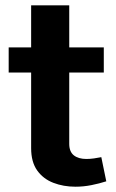

<svg xmlns="http://www.w3.org/2000/svg" viewBox="-20 -694 433 719"><path d="M359.4 -105.5Q347.5 -102.9 332.1 -100.8Q316.6 -98.7 303.4 -98.7Q273.8 -98.7 256.5 -112.3Q239.3 -126 239.3 -155.2V-674.1H96.6V-139.2Q96.6 -87.3 119.3 -55.6Q142 -23.9 179.8 -9.4Q217.6 5.2 262.6 5.2Q292.4 5.2 322.2 -0.7Q351.9 -6.6 378 -15ZM12.5 -422.3H368.7V-516.4H12.5Z"/></svg>

Font: Estedad VF
Style: Regular
Weight: 100
Designer: Amin Abedi
Version: Version 7.3